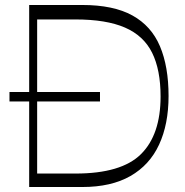

<svg xmlns="http://www.w3.org/2000/svg" viewBox="-20 -750 742 770"><path d="M18 -343V-381H381V-343ZM126 0V-54H283Q467 -54 545.5 -132Q624 -210 624 -363Q624 -470 590 -538.5Q556 -607 481 -639.5Q406 -672 283 -672H118V-730H310Q435 -730 511 -688Q587 -646 621.5 -564.5Q656 -483 656 -365Q656 -252 618 -170Q580 -88 503 -44Q426 0 310 0ZM97 0V-730H129V0Z"/></svg>

Font: Savate ExtraLight
Style: Regular
Weight: 200
Designer: Max Esnée
Foundry: Plomb Type
Version: Version 2.000